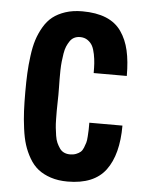

<svg xmlns="http://www.w3.org/2000/svg" viewBox="-49 -674 538 722"><g transform="rotate(5 220.0 -312.5)"><path d="M170.4 -312.5Q170.4 -302.7 169.9 -284.4Q169.4 -266.1 169.4 -252.9Q169.4 -239.7 169.7 -221.2Q169.9 -202.6 171.4 -188.7Q172.9 -174.8 175.3 -159.2Q177.7 -143.6 182.6 -132.8Q187.5 -122.1 194.1 -112.5Q200.7 -103 210.7 -98.4Q220.7 -93.8 232.9 -93.8Q246.1 -93.8 256.1 -97.7Q266.1 -101.6 272.7 -107.2Q279.3 -112.8 283.7 -123.8Q288.1 -134.8 290.5 -143.1Q293 -151.4 293.9 -167Q294.9 -182.6 295.2 -191.7Q295.4 -200.7 295.4 -218.8H420.4Q420.4 -109.4 376.5 -50.3Q332.5 8.8 232.9 8.8Q197.3 8.8 169.2 -0.5Q141.1 -9.8 121.6 -25.1Q102.1 -40.5 87.9 -64.9Q73.7 -89.4 65.7 -114.7Q57.6 -140.1 53 -175.3Q48.3 -210.4 46.9 -241.2Q45.4 -272 45.4 -312.5Q45.4 -353 46.9 -383.8Q48.3 -414.6 53 -449.7Q57.6 -484.9 65.7 -510.3Q73.7 -535.6 87.9 -560.1Q102.1 -584.5 121.6 -599.9Q141.1 -615.2 169.2 -624.5Q197.3 -633.8 232.9 -633.8Q285.6 -633.8 322.5 -618.7Q359.4 -603.5 380.6 -573Q401.9 -542.5 411.1 -502Q420.4 -461.4 420.4 -406.2H295.4Q295.4 -427.2 294.4 -442.6Q293.5 -458 289.8 -477.1Q286.1 -496.1 279.8 -508.1Q273.4 -520 261.5 -528.3Q249.5 -536.6 232.9 -536.6Q220.7 -536.6 210.9 -531.7Q201.2 -526.9 194.6 -517.1Q188 -507.3 183.3 -496.3Q178.7 -485.4 176 -469Q173.3 -452.6 171.9 -438.7Q170.4 -424.8 169.9 -405.5Q169.4 -386.2 169.7 -373Q169.9 -359.9 170.2 -340.8Q170.4 -321.8 170.4 -312.5Z"/></g></svg>

Font: OswaldRegular
Style: Regular
Weight: 400
Designer: vernon adams
Foundry: vernon adams
Version: Version 1.000